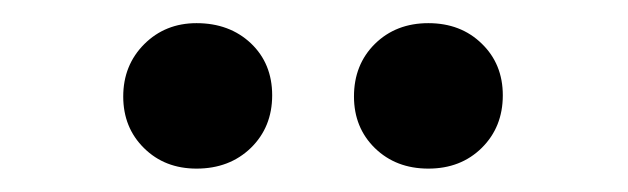

<svg xmlns="http://www.w3.org/2000/svg" viewBox="-20 -765 540 165"><path d="M148.9 -620.1Q121.6 -620.1 103.8 -637.7Q85.9 -655.3 85.9 -682.1Q85.9 -709 104 -727.1Q122.1 -745.1 148.9 -745.1Q177.2 -745.1 195.6 -727.8Q213.9 -710.4 213.9 -683.1Q213.9 -655.8 195.6 -637.9Q177.2 -620.1 148.9 -620.1ZM284.2 -682.1Q284.2 -709.5 302.2 -727.3Q320.3 -745.1 348.1 -745.1Q376 -745.1 394 -727.5Q412.1 -710 412.1 -683.1Q412.1 -655.8 394 -637.9Q376 -620.1 348.1 -620.1Q320.3 -620.1 302.2 -637.7Q284.2 -655.3 284.2 -682.1Z"/></svg>

Font: Literata Book
Style: Regular
Weight: 400
Designer: Latin by Veronika Burian and Jose Scaglione. Greek by Irene Vlachou. Cyrillic by Vera Evstafieva
Foundry: TypeTogether
Version: Version 2.003;PS 002.003;hotconv 1.0.88;makeotf.lib2.5.64775